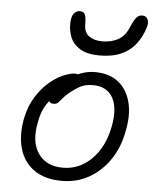

<svg xmlns="http://www.w3.org/2000/svg" viewBox="-55 -815 700 873"><g transform="rotate(5 295.5 -378.5)"><path d="M260 12Q182 12 133 -22.5Q84 -57 66.5 -117.5Q49 -178 64 -256Q76 -314 102.5 -356Q129 -398 161.5 -425.5Q194 -453 225.5 -466Q257 -479 278 -479Q286 -479 291 -477Q296 -475 298.5 -470.5Q301 -466 299 -458Q295 -442 287 -429.5Q279 -417 256 -405Q216 -385 190.5 -363Q165 -341 150 -312.5Q135 -284 128 -243Q110 -154 146.5 -101Q183 -48 259 -48Q334 -48 390 -103.5Q446 -159 464 -252Q481 -337 454.5 -385.5Q428 -434 363 -434Q329 -434 306.5 -422Q284 -410 259 -390Q240 -374 230 -361.5Q220 -349 212.5 -341.5Q205 -334 192 -334Q179 -334 174 -341Q169 -348 172 -363Q176 -383 194.5 -406Q213 -429 241 -449Q269 -469 301.5 -481.5Q334 -494 367 -494Q433 -494 474.5 -461Q516 -428 530.5 -370Q545 -312 529 -236Q515 -162 476.5 -106Q438 -50 382.5 -19Q327 12 260 12ZM381 -571Q324 -571 291.5 -591Q259 -611 246.5 -643Q234 -675 236 -711Q238 -741 249.5 -752.5Q261 -764 275 -764Q291 -764 297.5 -752.5Q304 -741 304 -706Q304 -669 327.5 -652.5Q351 -636 388 -636Q427 -636 458 -652Q489 -668 506 -707Q522 -745 533 -757Q544 -769 559 -769Q578 -769 584.5 -753Q591 -737 584 -716Q571 -674 546 -641Q521 -608 480.5 -589.5Q440 -571 381 -571Z"/></g></svg>

Font: Shantell Sans Light
Style: Italic
Weight: 300
Italic angle: -11°
Designer: Stephen Nixon, Anya Danilova, Shantell Martin
Foundry: Arrow Type
Version: Version 1.008;[ac192a2d6]